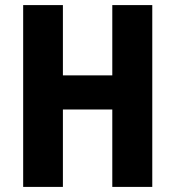

<svg xmlns="http://www.w3.org/2000/svg" viewBox="-20 -827 688 754"><path d="M578 -93V-807H421V-531H227V-807H71V-93H227V-397H421V-93Z"/></svg>

Font: Noto Sans Kannada UI Condensed ExtraBold
Style: Regular
Weight: 800
Width: 3
Designer: Jelle Bosma - Monotype Design Team
Foundry: Monotype Imaging Inc.
Version: Version 2.005